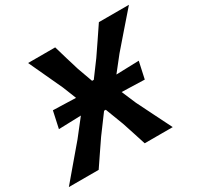

<svg xmlns="http://www.w3.org/2000/svg" viewBox="-184 -892 1102 1071"><g transform="rotate(-30 367.0 -356.5)"><path d="M-31.5 0Q10.5 -50 53.8 -100.8Q97 -151.5 143.5 -206.5L226 -312Q191.5 -311 156 -309.8Q120.5 -308.5 82 -307.5L105.5 -415.5Q144.5 -414.5 180.8 -413.2Q217 -412 252 -411L217.5 -497.5Q172 -595.5 117.5 -713H292Q305 -668.5 317.8 -625Q330.5 -581.5 342 -545.5L377 -448.5H388L461 -547Q486.5 -584.5 515.5 -627Q544.5 -669.5 573.5 -713H767Q716.5 -655 670.2 -601.8Q624 -548.5 585.5 -504L512 -411Q547.5 -412 583.5 -413.2Q619.5 -414.5 658.5 -415.5L635 -307.5Q596 -308.5 559.8 -309.8Q523.5 -311 488.5 -312L527.5 -220.5Q556 -163.5 582.5 -110Q609 -56.5 637.5 0H457Q443.5 -42.5 431 -80.8Q418.5 -119 407 -154L362.5 -270.5H351.5L264.5 -153Q238.5 -115.5 213.5 -78.2Q188.5 -41 160.5 0Z"/></g></svg>

Font: Commissioner Loud SemiBold
Style: Italic
Weight: 600
Italic angle: -12°
Designer: Kostas Bartsokas
Foundry: Kostas Bartsokas
Version: Version 1.000; ttfautohint (v1.8.3)